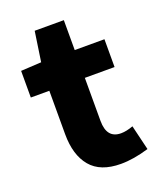

<svg xmlns="http://www.w3.org/2000/svg" viewBox="-136 -813 772 913"><g transform="rotate(-20 250.0 -356.5)"><path d="M318.4 11.7Q214.8 11.7 165.5 -47.4Q116.2 -106.4 116.2 -211.9V-431.6H22.5V-566.4L126 -572.3L148.4 -723.6H295.9V-572.3H446.3V-431.6H295.9V-213.9Q295.9 -125 368.2 -125Q395.5 -125 429.7 -137.7L460 -11.7Q382.8 11.7 318.4 11.7Z"/></g></svg>

Font: Gen Shin Gothic Monospace Heavy
Style: Bold
Weight: 800
Designer: [Source Han Sans]
Ryoko NISHIZUKA  (kana & ideographs); Paul D. Hunt (Latin, Greek & Cyrillic); Wenlong ZHANG  (bopomofo
Version: Version 1.002.20150607